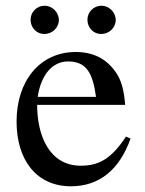

<svg xmlns="http://www.w3.org/2000/svg" viewBox="-20 -642 506 672"><path d="M112 -303C123 -378 162 -427 218 -427C284 -427 305 -384 316 -303ZM421 -164C372 -90 330 -62 263 -62C151 -62 110 -170 110 -275H418C414 -329 404 -363 384 -391C352 -436 307 -460 245 -460C119 -460 38 -358 38 -217C38 -79 110 10 228 10C328 10 398 -48 437 -157ZM186 -572C186 -599 163 -622 136 -622C109 -622 87 -600 87 -573C87 -545 108 -523 135 -523C163 -523 186 -545 186 -572ZM385 -572C385 -599 362 -622 335 -622C308 -622 286 -600 286 -573C286 -545 307 -523 334 -523C362 -523 385 -545 385 -572Z"/></svg>

Font: XITS
Style: Regular
Weight: 400
Designer: MicroPress Inc., with final additions and corrections provided by Coen Hoffman, Elsevier (retired)
Version: Version 1.302